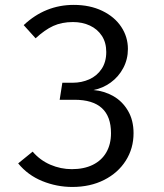

<svg xmlns="http://www.w3.org/2000/svg" viewBox="-20 -737 655 769"><path d="M492.3 -541Q492.3 -499.5 473.6 -464.4Q454.9 -429.2 423.3 -406.4Q391.8 -383.6 354.4 -376.4Q397.4 -372.8 433.8 -352.1Q470.3 -331.3 492.6 -293.3Q514.9 -255.4 514.9 -203.6Q514.9 -142.6 483.8 -93.6Q452.8 -44.6 397.2 -16.4Q341.5 11.8 269.7 11.8Q207.2 11.8 149.2 -11.8Q91.3 -35.4 52.8 -82.6L110.8 -129.7Q140 -95.4 181.5 -77.4Q223.1 -59.5 267.7 -59.5Q316.4 -59.5 351.8 -76.9Q387.2 -94.4 405.9 -126.9Q424.6 -159.5 424.6 -203.6Q424.6 -337.4 278.5 -337.4H219L229.7 -405.6H271.3Q306.7 -405.6 337.4 -419.2Q368.2 -432.8 386.9 -460.8Q405.6 -488.7 405.6 -528.7Q405.6 -566.7 387.9 -593.6Q370.3 -620.5 340 -634.6Q309.7 -648.7 272.3 -648.7Q227.7 -648.7 193.3 -633.1Q159 -617.4 122.6 -583.6L74.9 -636.4Q161 -717.4 275.4 -717.4Q340 -717.4 389.5 -693.6Q439 -669.7 465.6 -629.5Q492.3 -589.2 492.3 -541Z"/></svg>

Font: Fira Code
Style: Regular
Weight: 400
Designer: Carrois Corporate, Edenspiekermann AG, Nikita Prokopov
Foundry: Carrois Corporate, Edenspiekermann AG, Nikita Prokopov
Version: Version 5.002